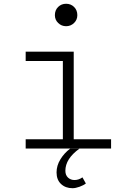

<svg xmlns="http://www.w3.org/2000/svg" viewBox="-20 -782 640 1011"><path d="M269 -702.1Q269 -728.5 286.1 -745.4Q303.2 -762.2 328.1 -762.2Q353 -762.2 370.1 -745.4Q387.2 -728.5 387.2 -702.1Q387.2 -677.7 369.9 -660.9Q352.5 -644 328.1 -644Q303.7 -644 286.4 -660.9Q269 -677.7 269 -702.1ZM115.2 0V-48.8H311V-460.9H115.2V-509.8H368.2V-48.8H564.9V0ZM361.8 209Q325.2 209 301.5 187Q277.8 165 277.8 126Q277.8 89.8 298.3 56.6Q318.8 23.4 349.1 1H397.9Q324.2 54.2 324.2 117.2Q324.2 140.1 338.1 153.1Q352.1 166 372.1 166Q394.5 166 414.1 151.9L432.1 184.1Q419.9 193.8 398.9 201.4Q377.9 209 361.8 209Z"/></svg>

Font: Office Code Pro D Light
Style: Regular
Weight: 300
Designer: Nathan Rutzky & Paul D. Hunt
Foundry: Adobe Systems Incorporated
Version: Version 1.004;PS 001.004;hotconv 1.0.70;makeotf.lib2.5.58329